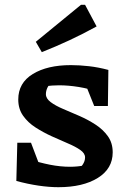

<svg xmlns="http://www.w3.org/2000/svg" viewBox="-20 -772 520 799"><path d="M223 7Q185 7 140.5 0.5Q96 -6 48 -19L99 -110Q145 -95 188 -86.5Q231 -78 272 -78Q287 -78 302.5 -79.5Q318 -81 333 -84L297 -59Q313 -71 323.5 -86Q334 -101 334 -117Q334 -134 314 -148Q294 -162 262 -175.5Q230 -189 195 -205Q160 -221 128 -241.5Q96 -262 76 -290.5Q56 -319 56 -358Q56 -427 116.5 -464Q177 -501 275 -501Q311 -501 350.5 -496.5Q390 -492 431 -481L397 -387Q351 -403 308 -410Q265 -417 226 -417Q212 -417 197 -416Q182 -415 166 -413L199 -432Q184 -421 177.5 -407.5Q171 -394 171 -380Q171 -362 191 -347Q211 -332 243 -318.5Q275 -305 310.5 -289.5Q346 -274 377.5 -253.5Q409 -233 429 -205Q449 -177 449 -138Q449 -70 387 -31.5Q325 7 223 7ZM48 -19 52 -178H109L169 -20ZM372 -331 311 -483 431 -481 429 -331ZM154 -555 129 -598 317 -752H334L382 -662Q326 -631 269 -604.5Q212 -578 154 -555Z"/></svg>

Font: Piazzolla 24pt
Style: Bold
Weight: 700
Designer: Juan Pablo del Peral
Foundry: Huerta Tipografica
Version: Version 2.005